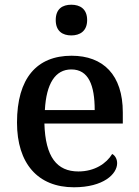

<svg xmlns="http://www.w3.org/2000/svg" viewBox="-20 -783 587 813"><path d="M282 -633C318 -633 349 -651 349 -698C349 -746 318 -763 282 -763C245 -763 216 -746 216 -698C216 -651 245 -633 282 -633ZM293 10C418 10 476 -46 476 -92C476 -110 467 -125 455 -131C431 -91 381 -57 312 -57C221 -57 172 -118 168 -260H500V-307C500 -466 417 -547 283 -547C136 -547 52 -452 52 -264C52 -91 140 10 293 10ZM381 -317H170C176 -429 214 -489 282 -489C355 -489 381 -422 381 -317Z"/></svg>

Font: Noto Serif Oriya Medium
Style: Regular
Weight: 500
Designer: David Williams
Foundry: Google LLC, David Williams
Version: Version 1.051